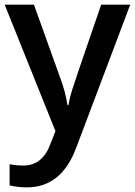

<svg xmlns="http://www.w3.org/2000/svg" viewBox="-20 -560 576 820"><path d="M0 -540H125L234.9 -233.9Q259.8 -168.5 268.1 -110.8H272Q276.4 -137.7 288.1 -176Q299.8 -214.4 412.1 -540H536.1L305.2 71.8Q242.2 240.2 95.2 240.2Q57.1 240.2 21 231.9V141.1Q46.9 147 80.1 147Q163.1 147 196.8 50.8L216.8 0Z"/></svg>

Font: f0_41264          
Style: Regular
Weight: 600
Foundry: Ascender Corporation
Version: Version 1.10